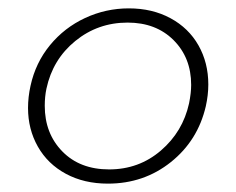

<svg xmlns="http://www.w3.org/2000/svg" viewBox="-20 -435 564 459"><path d="M47 -177Q47 -203 53 -230Q65 -285 99.5 -327Q134 -369 183.5 -392Q233 -415 288 -415Q344 -415 387.5 -391.5Q431 -368 454.5 -326.5Q478 -285 478 -233Q478 -208 472 -181Q453 -99 388.5 -47.5Q324 4 238 4Q181 4 137.5 -19.5Q94 -43 70.5 -84.5Q47 -126 47 -177ZM432 -188Q437 -213 437 -232Q437 -297 395 -339Q353 -381 285 -381Q214 -381 160 -337Q106 -293 91 -223Q87 -204 87 -182Q87 -116 129 -73Q171 -30 241 -30Q312 -30 364.5 -75Q417 -120 432 -188Z"/></svg>

Font: Ysabeau Light
Style: Italic
Weight: 300
Italic angle: -12°
Designer: Christian Thalmann (Catharsis Fonts)
Version: Version 0.003